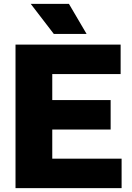

<svg xmlns="http://www.w3.org/2000/svg" viewBox="-20 -970 683 990"><path d="M60 0V-740H602V-588H249.5V-454H550.5V-302H249.5V-152H607V0ZM257.5 -795 138.5 -950H335.5L426.5 -795Z"/></svg>

Font: Encode Sans XBd
Style: Regular
Weight: 800
Designer: Multiple Designers
Foundry: Impallari Type
Version: Version 3.002; ttfautohint (v1.8.3) -l 8 -r 50 -G 200 -x 14 